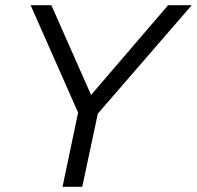

<svg xmlns="http://www.w3.org/2000/svg" viewBox="-20 -720 759 740"><path d="M221 0 281 -286 98 -700H178L331 -354L628 -700H719L357 -282L297 0Z"/></svg>

Font: Red Hat Display VF
Style: Italic
Weight: 300
Italic angle: -12°
Designer: Pentagram, MCKL
Foundry: Pentagram, MCKL
Version: Version 1.010